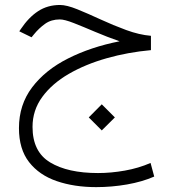

<svg xmlns="http://www.w3.org/2000/svg" viewBox="-20 -415 694 772"><path d="M586.9 -271V-213.4Q494.6 -205.1 409.2 -180.9Q323.7 -156.7 256.3 -117.7Q189 -78.6 149.9 -25.1Q110.8 28.3 110.8 95.2Q110.8 195.3 181.6 238Q252.4 280.8 374 280.8Q426.3 280.8 481.7 271Q537.1 261.2 585.4 240.2L600.1 294.9Q552.2 315.9 490.7 326.7Q429.2 337.4 366.7 337.4Q278.3 337.4 208 313.2Q137.7 289.1 96.9 236.8Q56.2 184.6 56.2 100.1Q56.2 6.3 109.1 -63.7Q162.1 -133.8 253.7 -179.9Q345.2 -226.1 460.9 -249Q410.2 -266.6 362.1 -287.1Q314 -307.6 276.6 -322.3Q239.3 -336.9 220.7 -336.9Q186 -336.9 161.4 -319.3Q136.7 -301.8 115.7 -275.9L106.9 -265.1L57.6 -289.1L63.5 -297.9Q95.2 -345.2 133.3 -370.1Q171.4 -395 221.2 -395Q248 -395 290.8 -377.7Q333.5 -360.4 384.3 -336.9Q435.1 -313.5 487.5 -294.2Q540 -274.9 586.9 -271ZM389.2 4.4 441.9 57.1 389.2 109.4 336.9 57.1Z"/></svg>

Font: Vazirmatn UI FD ExtraLight
Style: Regular
Weight: 200
Designer: Saber Rastikerdar
Foundry: Saber Rastikerdar
Version: Version 33.003